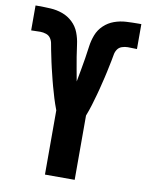

<svg xmlns="http://www.w3.org/2000/svg" viewBox="-84 -804 668 865"><g transform="rotate(10 250.0 -371.5)"><path d="M182 0V-294Q177 -307 172.5 -320Q168 -333 164 -346Q160 -359 156.5 -372Q153 -385 149 -398Q145 -411 142 -424.5Q139 -438 135.5 -451Q132 -464 129 -477.5Q126 -491 123 -504Q120 -517 117.5 -530.5Q115 -544 112 -557Q109 -570 107 -584Q105 -598 97.5 -609.5Q90 -621 76.5 -625.5Q63 -630 50 -630Q39 -630 28.5 -629.5Q18 -629 8 -629V-743H22Q49 -743 77 -741.5Q105 -740 131.5 -730.5Q158 -721 178.5 -701.5Q199 -682 209 -656Q219 -630 222.5 -602.5Q226 -575 230.5 -547.5Q235 -520 240 -492.5Q245 -465 250 -438Q255 -465 260 -492.5Q265 -520 269.5 -547.5Q274 -575 277.5 -602.5Q281 -630 291 -656Q301 -682 321.5 -701.5Q342 -721 368.5 -730.5Q395 -740 423 -741.5Q451 -743 478 -743H492V-629Q482 -629 471.5 -629.5Q461 -630 450 -630Q437 -630 423.5 -625.5Q410 -621 402.5 -609.5Q395 -598 393 -584Q391 -570 388 -557Q385 -544 382.5 -530.5Q380 -517 377 -504Q374 -491 371 -477.5Q368 -464 364.5 -451Q361 -438 358 -424.5Q355 -411 351 -398Q347 -385 343.5 -372Q340 -359 336 -346Q332 -333 327.5 -320Q323 -307 318 -294V0Z"/></g></svg>

Font: Iosevka Heavy
Style: Regular
Weight: 900
Monospace: yes
Designer: Belleve Invis
Foundry: Belleve Invis
Version: Version 32.5.0; ttfautohint (v1.8.4)